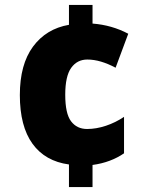

<svg xmlns="http://www.w3.org/2000/svg" viewBox="-20 -744 593 774"><path d="M353 -649Q431 -643 497 -608L446 -471Q416 -487 387.5 -495.5Q359 -504 332 -504Q291 -504 267 -470.5Q243 -437 243 -362Q243 -286 266.5 -255Q290 -224 331 -224Q368 -224 407 -237Q446 -250 480 -273V-126Q454 -108 422 -96Q390 -84 353 -79V10H258V-81Q162 -94 111 -164.5Q60 -235 60 -361Q60 -484 113 -556Q166 -628 258 -644V-724H353Z"/></svg>

Font: Noto Sans Tamil SemiCondensed Black
Style: Regular
Weight: 900
Width: 4
Designer: Jelle Bosma - Monotype Design Team
Foundry: Monotype Imaging Inc.
Version: Version 2.004; ttfautohint (v1.8.4.7-5d5b)